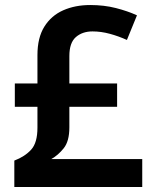

<svg xmlns="http://www.w3.org/2000/svg" viewBox="-20 -744 612 764"><path d="M339 -724Q394 -724 441 -712Q488 -700 525 -683L485 -585Q452 -600 417 -609.5Q382 -619 348 -619Q308 -619 282 -596.5Q256 -574 256 -521V-412H446V-319H256V-237Q256 -182 233.5 -154Q211 -126 184 -111H546V0H37V-105Q79 -121 104 -148.5Q129 -176 129 -236V-319H39V-412H129V-525Q129 -594 156.5 -638Q184 -682 231.5 -703Q279 -724 339 -724Z"/></svg>

Font: Noto Sans Sora Sompeng Semi
Style: Bold
Weight: 700
Designer: Monotype Design Team. David Williams.
Foundry: Monotype Imaging Inc.
Version: Version 2.101; ttfautohint (v1.8.4.7-5d5b)